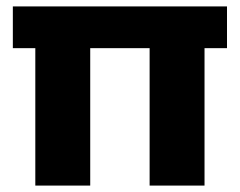

<svg xmlns="http://www.w3.org/2000/svg" viewBox="-20 -578 747 598"><path d="M90 -428V0H261V-428H446V0H617V-428H687V-558H20V-428Z"/></svg>

Font: Poppins
Style: Bold
Weight: 700
Designer: Ninad Kale (Devanagari), Jonny Pinhorn (Latin)
Foundry: Indian Type Foundry
Version: 4.004